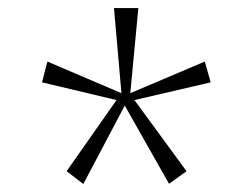

<svg xmlns="http://www.w3.org/2000/svg" viewBox="-20 -752 627 477"><path d="M187 -294.9 145.5 -326.7 269.5 -503.4 84.5 -547.4 97.7 -599.1 281.7 -520.5 263.2 -731.9H323.7L303.7 -520.5L488.8 -599.1L503.4 -547.4L314 -503.4L443.4 -326.7L399.9 -295.4L290 -489.7Z"/></svg>

Font: Comme Thin
Style: Regular
Weight: 250
Version: Version 1.000;gftools[0.9.27]